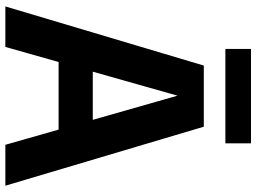

<svg xmlns="http://www.w3.org/2000/svg" viewBox="-140 -816 956 716"><g transform="rotate(90 338.0 -458.0)"><path d="M4 0 224.5 -740H452.5L672.5 0H520L328.5 -671H345L155 0ZM148 -198.5 179.5 -326H496.5L527.5 -198.5ZM162.5 -820.5V-916H514.5V-820.5Z"/></g></svg>

Font: Encode Sans SemiCondensed
Style: Bold
Weight: 700
Width: 4
Designer: Multiple Designers
Foundry: Impallari Type
Version: Version 3.002